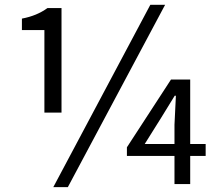

<svg xmlns="http://www.w3.org/2000/svg" viewBox="-20 -767 911 800"><path d="M236.3 -297.9H165V-641.6H71.3V-689.5Q133.8 -701.2 177.7 -733.4H236.3ZM606.4 -747.1H668L262.7 12.7H202.1ZM583 -167H707V-247.1L712.9 -368.2H708Q658.2 -286.1 583 -167ZM836.9 -167V-117.2H772.5V0H707V-117.2H508.8V-153.3L692.4 -435.5H772.5V-167Z"/></svg>

Font: GenYoGothic TW TTF Regular
Style: Regular
Weight: 400
Version: Version 1.300